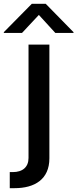

<svg xmlns="http://www.w3.org/2000/svg" viewBox="-74 -779 404 1003"><path d="M75 -546V46C75 94 44 120 -7 120H-23V204H2C107 204 184 158 184 48V-546ZM-54 -607H41L129 -701L215 -607H310V-611L165 -759H92L-54 -611Z"/></svg>

Font: Wafeq Medium
Style: Regular
Weight: 500
Designer: Rasmus Andersson & Azza Alameddine
Foundry: Google & TypeTogether
Version: Version 3.000;January 28, 2025;FontCreator 15.0.0.3014 64-bi